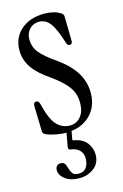

<svg xmlns="http://www.w3.org/2000/svg" viewBox="-114 -568 536 835"><g transform="rotate(-15 154.0 -150.5)"><path d="M131 9Q108 9 82 3.5Q56 -2 40 -10Q31 -15 31 -27L28 -139Q28 -156 41 -156Q52 -156 56 -140Q73 -69 97.5 -43Q122 -17 157 -17Q186 -17 205 -39.5Q224 -62 224 -102Q224 -142 202 -173Q180 -204 128 -241Q76 -276 52 -311.5Q28 -347 28 -389Q28 -446 68 -481Q108 -516 174 -516Q194 -516 213 -511.5Q232 -507 247 -497Q256 -491 256 -481L258 -371Q258 -356 246 -356Q239 -356 236 -360.5Q233 -365 231 -372Q211 -437 191 -462.5Q171 -488 142 -488Q116 -488 99 -470Q82 -452 82 -425Q82 -390 103 -364Q124 -338 179 -300Q229 -264 254.5 -222.5Q280 -181 280 -132Q280 -68 239 -29.5Q198 9 131 9ZM160 -12 150 43Q149 49 154 49Q194 56 212.5 80Q231 104 231 133Q231 172 203 193.5Q175 215 137 215Q98 215 74 197Q50 179 50 156Q50 145 56 138Q62 131 73 131Q88 131 93 140.5Q98 150 101.5 163Q105 176 112.5 185.5Q120 195 139 195Q163 195 174 178.5Q185 162 185 138Q185 116 171 101.5Q157 87 130 84Q121 82 122 71L137 -12Z"/></g></svg>

Font: Instrument Serif
Style: Regular
Weight: 400
Designer: Rodrigo Fuenzalida
Foundry: fragTYPE
Version: Version 1.000; ttfautohint (v1.8.4.7-5d5b);gftools[0.9.27]